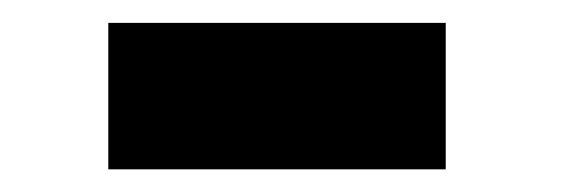

<svg xmlns="http://www.w3.org/2000/svg" viewBox="-20 -390 490 167"><path d="M367.7 -242.7H74.2V-370.1H367.7Z"/></svg>

Font: Vazir Black
Style: Black
Weight: 900
Designer: Saber Rastikerdar
Foundry: Saber Rastikerdar
Version: Version 30.0.0